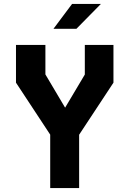

<svg xmlns="http://www.w3.org/2000/svg" viewBox="-20 -959 660 979"><path d="M236 0H383.5V-272L558.5 -537.5V-730H412.5V-579L312 -410L211.5 -579.5V-730H61.5V-537.5L236 -272.5ZM369.5 -812H252.5L347.5 -939H494.5Z"/></svg>

Font: Monaspace Krypton
Style: Bold
Weight: 700
Designer: Riley Cran & the Lettermatic Team
Foundry: Lettermatic
Version: Version 1.200 (Monaspace Krypton)